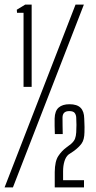

<svg xmlns="http://www.w3.org/2000/svg" viewBox="-50 -820 419 840"><path d="M53 -440V-764H24.5L23.5 -777.5L60.5 -800H88.5V-440ZM-30 0 280.5 -800H317L6.5 0ZM189.5 0Q189.5 -18 189.5 -34Q189.5 -50 189.5 -67.5Q190 -114.5 205 -137.2Q220 -160 240 -174.5L260.5 -190Q274 -202 278.2 -213.2Q282.5 -224.5 283.5 -241Q284.5 -257.5 284.5 -273.5Q284.5 -289.5 283.5 -305.5Q283 -317.5 276.8 -325.8Q270.5 -334 253 -334Q224 -334 223.5 -306Q223.5 -287.5 223.8 -268.8Q224 -250 224.5 -233.5H190Q189.5 -251.5 189 -268.5Q188.5 -285.5 189 -301.5Q190 -335 206.8 -349.5Q223.5 -364 254 -364Q287 -364 302.5 -348.5Q318 -333 318.5 -301.5Q319 -292.5 319.2 -283.5Q319.5 -274.5 319.8 -264.2Q320 -254 319.5 -241Q319 -208.5 306.8 -191.8Q294.5 -175 272.5 -159L250 -144Q238 -134 232 -114.5Q226 -95 226 -70.5V-31.5H317.5V0Z"/></svg>

Font: Big Shoulders Display Thin Light
Style: Regular
Weight: 300
Version: Version 2.002